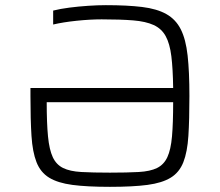

<svg xmlns="http://www.w3.org/2000/svg" viewBox="-20 -716 852 744"><path d="M406 8Q317 8 260.5 0.5Q204 -7 170.5 -27.5Q137 -48 121.5 -87.5Q106 -127 102 -189.5Q98 -252 98 -344V-375H651Q650 -449 644 -498Q638 -547 622 -576Q606 -605 575.5 -619Q545 -633 496 -637Q447 -641 374 -641Q329 -641 276.5 -635.5Q224 -630 186 -621V-675Q214 -682 249 -686.5Q284 -691 321.5 -693.5Q359 -696 390 -696Q473 -696 530.5 -689Q588 -682 624.5 -661.5Q661 -641 680.5 -602.5Q700 -564 707 -501Q714 -438 714 -344Q714 -252 710 -189.5Q706 -127 690.5 -87.5Q675 -48 641.5 -27.5Q608 -7 551.5 0.5Q495 8 406 8ZM406 -47Q473 -47 517.5 -49.5Q562 -52 588.5 -65Q615 -78 628.5 -107Q642 -136 646.5 -187.5Q651 -239 651 -320H161Q161 -239 166 -187.5Q171 -136 184.5 -107Q198 -78 224.5 -65Q251 -52 295 -49.5Q339 -47 406 -47Z"/></svg>

Font: Saira Expanded Light
Style: Regular
Weight: 300
Width: 7
Designer: Hector Gatti with collaboration of the Omnibus-Type team
Foundry: Omnibus-Type
Version: Version 1.101